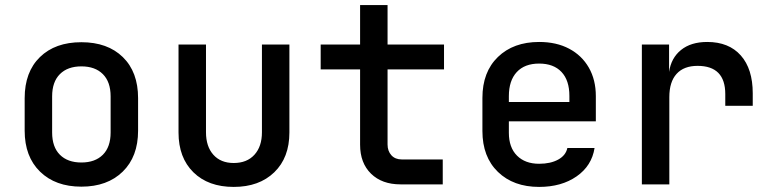

<svg xmlns="http://www.w3.org/2000/svg" viewBox="-20 -725 3040 755"><path d="M300 9Q198 9 137.5 -50Q77 -109 77 -211V-339Q77 -442 137 -500.5Q197 -559 300 -559Q403 -559 463 -500.5Q523 -442 523 -339V-211Q523 -109 462.5 -50Q402 9 300 9ZM300 -86Q354 -86 384.5 -116.5Q415 -147 415 -204V-346Q415 -403 384.5 -433.5Q354 -464 300 -464Q246 -464 215.5 -433.5Q185 -403 185 -346V-204Q185 -147 215.5 -116.5Q246 -86 300 -86Z M899 10Q799 10 740.5 -47.5Q682 -105 682 -204V-550H790V-205Q790 -149 819 -116.5Q848 -84 899 -84Q951 -84 980.5 -116.5Q1010 -149 1010 -205V-550H1118V-204Q1118 -105 1058.5 -47.5Q999 10 899 10Z M1555 0Q1482 0 1439 -42Q1396 -84 1396 -156V-452H1241V-550H1396V-705H1504V-550H1726V-452H1504V-157Q1504 -131 1519 -114.5Q1534 -98 1560 -98H1721V0Z M2100 10Q1999 10 1938 -49Q1877 -108 1877 -210V-340Q1877 -442 1938 -501Q1999 -560 2100 -560Q2168 -560 2218 -533.5Q2268 -507 2295.5 -459Q2323 -411 2323 -347V-248H1981V-203Q1981 -145 2013 -113Q2045 -81 2100 -81Q2145 -81 2175 -97.5Q2205 -114 2211 -143H2318Q2307 -73 2247.5 -31.5Q2188 10 2100 10ZM1981 -347V-324H2219V-348Q2219 -409 2188 -442Q2157 -475 2100 -475Q2043 -475 2012 -441.5Q1981 -408 1981 -347Z M2504 0V-550H2611V-442Q2619 -497 2658 -528.5Q2697 -560 2761 -560Q2846 -560 2893 -507Q2940 -454 2940 -358V-309H2832V-355Q2832 -466 2723 -466Q2669 -466 2640.5 -434.5Q2612 -403 2612 -343V0Z"/></svg>

Font: JetBrains Mono SemiBold
Style: Regular
Weight: 472
Monospace: yes
Designer: Philipp Nurullin, Konstantin Bulenkov
Foundry: JetBrains
Version: Version 2.305; ttfautohint (v1.8.4.7-5d5b)